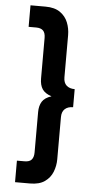

<svg xmlns="http://www.w3.org/2000/svg" viewBox="-60 -725 502 969"><g transform="rotate(5 191.0 -240.0)"><path d="M313.4 -285.9Q287.1 -285.9 271.8 -299.7Q256.6 -313.4 256.6 -340.9V-554.4Q256.6 -588.1 244.5 -618.5Q232.4 -649 204.7 -668.5Q176.9 -688 130.5 -688H54.4V-578.9H92.6Q116.5 -578.9 128.1 -567.2Q139.6 -555.5 139.6 -530.1V-325.5Q139.6 -291.6 153.1 -271.1Q166.6 -250.6 199.9 -239.7Q165.5 -228.7 152.6 -207.4Q139.6 -186.1 139.6 -154.5V50.1Q139.6 73.5 129 86.2Q118.4 98.9 92.6 98.9H54.4V208H130.5Q176.9 208 204.7 188.5Q232.4 169 244.5 138.4Q256.6 107.7 256.6 74.4V-139.1Q256.6 -166.6 271.8 -180.5Q287.1 -194.4 313.4 -194.4Z"/></g></svg>

Font: League Spartan Extralight
Style: Regular
Weight: 200
Foundry: The League of Moveable Type
Version: Version 2.300; ttfautohint (v1.8.3)